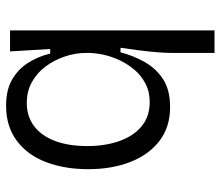

<svg xmlns="http://www.w3.org/2000/svg" viewBox="-67 -500 725 631"><g transform="rotate(-90 295.5 -184.5)"><path d="M437 158V22Q437 -4 439.5 -33.5Q442 -63 446 -93Q450 -123 454 -151H439Q429 -111 408 -73Q387 -35 351.5 -11.5Q316 12 259 12Q194 12 148.5 -22.5Q103 -57 79 -118Q55 -179 55 -257Q55 -334 78 -395Q101 -456 148 -491.5Q195 -527 264 -527Q315 -527 349 -507.5Q383 -488 404 -455.5Q425 -423 435 -382H450L442 -514H511V-262V158ZM276 -55Q310 -55 336.5 -69Q363 -83 382 -105.5Q401 -128 413.5 -155Q426 -182 431.5 -208.5Q437 -235 437 -255V-265Q437 -299 425.5 -333.5Q414 -368 393 -396.5Q372 -425 341.5 -442Q311 -459 273 -459Q228 -459 196 -434.5Q164 -410 147.5 -365.5Q131 -321 131 -260Q131 -201 147.5 -154.5Q164 -108 196 -81.5Q228 -55 276 -55Z"/></g></svg>

Font: Bricolage Grotesque Light
Style: Regular
Weight: 300
Designer: Mathieu Triay
Foundry: Atelier Triay
Version: Version 1.000;gftools[0.9.30]